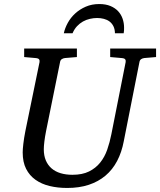

<svg xmlns="http://www.w3.org/2000/svg" viewBox="-20 -910 789 946"><path d="M690.9 -624Q682.1 -623 675.3 -618.4Q668.5 -613.8 667 -604L589.8 -213.9Q579.6 -159.7 557.1 -116.9Q534.7 -74.2 499.8 -44.7Q464.8 -15.1 417.7 0.5Q370.6 16.1 311 16.1Q264.6 16.1 224.9 6.6Q185.1 -2.9 155.3 -23.9Q125.5 -44.9 108.6 -78.1Q91.8 -111.3 91.8 -159.2Q91.8 -174.3 95 -201.7Q98.1 -229 105 -264.2L174.8 -604Q176.3 -612.3 172.4 -617.7Q168.5 -623 154.8 -624L99.1 -628.9V-670.9H358.9V-628.9L299.8 -624Q291 -623 284.2 -618.4Q277.3 -613.8 275.9 -604L207 -264.2Q201.2 -234.9 198.5 -211.7Q195.8 -188.5 195.8 -174.8Q195.8 -143.1 205.8 -119.6Q215.8 -96.2 234.1 -80.3Q252.4 -64.5 278.6 -56.6Q304.7 -48.8 336.9 -48.8Q385.7 -48.8 418.7 -65.2Q451.7 -81.5 473.6 -108.9Q495.6 -136.2 508.3 -172.6Q521 -209 528.8 -249L599.1 -604Q600.6 -612.3 596.7 -617.7Q592.8 -623 579.1 -624L522.9 -628.9V-670.9H749V-628.9ZM591.3 -774.4Q591.3 -767.6 591.1 -760.3Q590.8 -752.9 589.4 -746.1H546.4Q545.9 -766.6 538.8 -780.8Q531.7 -794.9 519.8 -804Q507.8 -813 491.9 -817.1Q476.1 -821.3 458.5 -821.3Q440.9 -821.3 422.9 -817.1Q404.8 -813 388.7 -804Q372.6 -794.9 359.4 -780.8Q346.2 -766.6 337.4 -746.1H294.4Q299.8 -771.5 314 -797.4Q328.1 -823.2 350.6 -843.8Q373 -864.3 402.8 -877.2Q432.6 -890.1 469.2 -890.1Q501 -890.1 524.2 -880.4Q547.4 -870.6 562.3 -854.5Q577.1 -838.4 584.2 -817.4Q591.3 -796.4 591.3 -774.4Z"/></svg>

Font: Charis SIL Afr
Style: Italic
Weight: 400
Italic angle: -11°
Foundry: SIL International
Version: Version 5.000